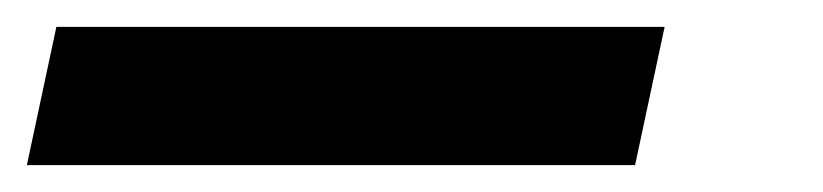

<svg xmlns="http://www.w3.org/2000/svg" viewBox="-51 18 613 143"><path d="M-31 141 -9 38H444L422 141Z"/></svg>

Font: Ysabeau Infant ExtraBold
Style: Italic
Weight: 800
Italic angle: -12°
Designer: Christian Thalmann (Catharsis Fonts)
Version: Version 2.001;gftools[0.9.30]; featfreeze: ss01,ss02,lnum